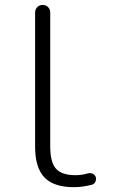

<svg xmlns="http://www.w3.org/2000/svg" viewBox="-20 -774 482 782"><path d="M280.3 -11.7Q199.2 -11.7 161.1 -51.3Q123 -90.8 123 -176.8V-722.7Q123 -736.3 131.8 -745.1Q140.6 -753.9 153.8 -753.9Q167 -753.9 175.8 -745.1Q184.6 -736.3 184.6 -722.7V-176.8Q184.6 -113.3 208 -86.9Q231.4 -60.5 288.1 -60.5Q313.5 -60.5 339.8 -68.4Q349.6 -70.3 358.4 -65.9Q367.2 -61.5 370.1 -52.7Q371.1 -48.8 371.1 -44.9Q371.1 -39.1 368.2 -33.2Q363.3 -23.4 353.5 -21.5Q316.4 -11.7 280.3 -11.7Z"/></svg>

Font: Gen Jyuu Gothic Light
Style: Regular
Weight: 200
Designer: [Source Han Sans]
Ryoko NISHIZUKA  (kana & ideographs); Paul D. Hunt (Latin, Greek & Cyrillic); Wenlong ZHANG  (bopomofo
Version: Version 1.002.20150607